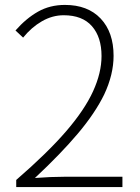

<svg xmlns="http://www.w3.org/2000/svg" viewBox="-20 -761 568 781"><path d="M249 -227Q324 -314 358.5 -389.5Q393 -465 393 -533Q393 -610 354 -654.5Q315 -699 239 -699Q193 -699 150.5 -674.5Q108 -650 74 -608L43 -637Q86 -686 134.5 -713.5Q183 -741 244 -741Q337 -741 389.5 -685.5Q442 -630 442 -534Q442 -458 404 -377Q367 -301 297 -218Q227 -135 122 -37Q187 -42 241 -42H478V0H46V-29Q174 -140 249 -227Z"/></svg>

Font: Merged Yaku Han JP ExtraLight
Style: Regular
Weight: 250
Designer: Ryoko NISHIZUKA 西塚涼子 (kana, bopomofo & ideographs); Paul D. Hunt (Latin, Greek & Cyrillic); Sandoll Communications 산돌커뮤니
Foundry: Adobe
Version: Version 2.004